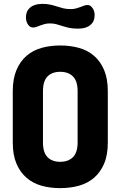

<svg xmlns="http://www.w3.org/2000/svg" viewBox="-20 -966 623 992"><path d="M291 6Q239 6 194.5 -6.5Q150 -19 117 -47.5Q84 -76 65 -120.5Q46 -165 46 -230V-495Q46 -559 65 -604Q84 -649 117 -677.5Q150 -706 194.5 -718.5Q239 -731 291 -731Q343 -731 388 -718.5Q433 -706 466 -677.5Q499 -649 518 -604Q537 -559 537 -495V-230Q537 -165 518 -120.5Q499 -76 466 -47.5Q433 -19 388 -6.5Q343 6 291 6ZM381 -495Q381 -547 357 -571Q333 -595 291 -595Q249 -595 225.5 -571Q202 -547 202 -495V-230Q202 -178 225.5 -154Q249 -130 291 -130Q333 -130 357 -154Q381 -178 381 -230ZM238 -845Q222 -845 210 -841.5Q198 -838 188 -834.5Q178 -831 169.5 -827.5Q161 -824 152 -824Q140 -824 133 -830Q126 -836 121.5 -844.5Q117 -853 115.5 -861Q114 -869 114 -873Q114 -900 124.5 -914.5Q135 -929 149.5 -936Q164 -943 178 -944.5Q192 -946 199 -946Q222 -946 240 -942Q258 -938 274.5 -932.5Q291 -927 307.5 -923Q324 -919 345 -919Q361 -919 373 -922.5Q385 -926 395 -929.5Q405 -933 413.5 -936.5Q422 -940 431 -940Q443 -940 450 -933.5Q457 -927 461.5 -919Q466 -911 467.5 -903Q469 -895 469 -891Q469 -864 458.5 -849.5Q448 -835 433.5 -828Q419 -821 405 -819.5Q391 -818 384 -818Q357 -818 338 -822Q319 -826 302.5 -831.5Q286 -837 271 -841Q256 -845 238 -845Z"/></svg>

Font: AkaAcidDosis
Style: ExtraBold
Weight: 800
Designer: Edgar Tolentino, Pablo Impallari, Igino Marini, Aka-Acid
Foundry: Edgar Tolentino, Pablo Impallari, Igino Marini, Aka-Acid
Version: Version 1.007